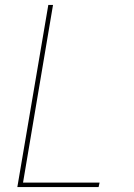

<svg xmlns="http://www.w3.org/2000/svg" viewBox="-20 -755 540 775"><path d="M50 0 175 -735H194L73 -18H382L378 0Z"/></svg>

Font: iosevka_custom_sans_ss08 Thin
Style: Italic
Weight: 100
Italic angle: -10°
Designer: Belleve Invis
Foundry: Belleve Invis
Version: Version 10.3.0; ttfautohint (v1.8.3)